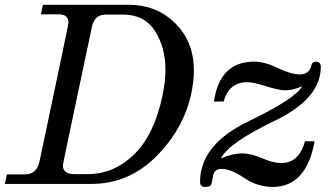

<svg xmlns="http://www.w3.org/2000/svg" viewBox="-49 -752 1363 785"><path d="M323.2 0H-29.3L-21 -39.1H52.2Q101.1 -39.1 112.3 -90.8Q231 -651.4 231 -659.2Q231 -693.4 191.4 -693.4H118.2L126.5 -732.4H476.1Q608.9 -732.4 688.5 -633.3Q743.7 -564.5 743.7 -463.9Q743.7 -419.9 732.9 -369.1Q702.1 -225.6 590.1 -112.8Q478 0 323.2 0ZM309.1 -40Q415 -40 497.8 -119.1Q580.6 -198.2 615.2 -360.4Q627.4 -417.5 627.4 -466.3Q627.4 -558.6 584.5 -625.5Q541.5 -692.4 454.6 -692.4H383.3Q337.4 -692.4 326.7 -641.6Q208 -82 208 -75.7Q208 -40 256.3 -40ZM1065.9 12.2Q1002.9 12.2 949 -24.7Q895 -61.5 856.9 -61.5Q825.7 -61.5 821.3 -29.3Q817.9 -1.5 812.7 5.4Q807.6 12.2 788.1 12.2Q769 12.2 769 -8.8Q769 -160.2 965.8 -255.4Q1162.6 -350.6 1186.5 -399.9Q1151.9 -382.8 1117.2 -382.8Q1091.3 -382.8 1038.6 -399.4Q985.8 -416 962.4 -416Q887.2 -416 865.2 -336.9H825.7Q849.1 -500 990.2 -500Q1032.7 -500 1086.7 -473.9Q1140.6 -447.8 1177.7 -447.8Q1214.8 -447.8 1223.6 -483.4Q1227.5 -500 1241.2 -500Q1253.9 -500 1258.3 -493.7Q1262.7 -487.3 1262.7 -479Q1262.7 -348.6 1074 -258.1Q885.3 -167.5 854.5 -104.5Q903.8 -125 938.5 -125Q977.5 -125 1022.5 -105.2Q1067.4 -85.4 1101.1 -85.4Q1173.8 -85.4 1197.8 -174.3H1237.3Q1203.6 12.2 1065.9 12.2Z"/></svg>

Font: Munson
Style: Italic
Weight: 400
Italic angle: -12°
Designer: Paul James MIller
Foundry: High-Logic / Made with FontCreator
Version: Version 2.10;May 5, 2019;FontCreator 11.5.0.2430 64-bit